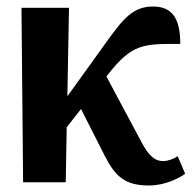

<svg xmlns="http://www.w3.org/2000/svg" viewBox="-20 -560 589 590"><path d="M51 0H182L185 -169L229 -225L302 -81C335 -16 366 10 438 10C488 10 531 -13 549 -26L526 -80C512 -71 496 -65 481 -65C453 -65 435 -86 416 -121L307 -325L311 -330C387 -428 423 -425 534 -425C534 -505 508 -540 450 -540C381 -540 351 -492 287 -403L187 -264L192 -536H46Z"/></svg>

Font: Noto Serif Condensed
Style: Bold
Weight: 700
Width: 3
Designer: Monotype Design Team
Foundry: Monotype Imaging Inc.
Version: Version 2.015